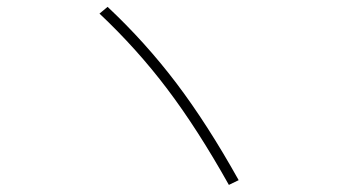

<svg xmlns="http://www.w3.org/2000/svg" viewBox="-20 -637 978 555"><path d="M267.6 -597.7 291 -617.2Q400.4 -514.6 489.7 -396.7Q579.1 -278.8 669.9 -116.2L641.6 -102.5Q551.3 -263.7 463.6 -379.6Q376 -495.6 267.6 -597.7Z"/></svg>

Font: Pretendard JP Thin
Style: Regular
Weight: 100
Designer: Base glyphs from Inter by Rasmus Andersson; Hangeul glyphs from Noto Sans CJK(Source Han Sans) by Jang Soo-young and Kan
Foundry: Kil Hyung-jin
Version: Version 1.309